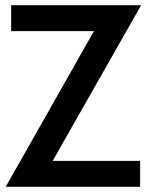

<svg xmlns="http://www.w3.org/2000/svg" viewBox="-20 -720 576 740"><path d="M23 -700V-600H342L2 0H520V-100H183L524 -700Z"/></svg>

Font: Mint Spirit No2
Style: Bold
Weight: 700
Designer: HARENDAL Hirwen
Foundry: Arkandis Digital Foundry.
Version: Version 1.004;FFEdit